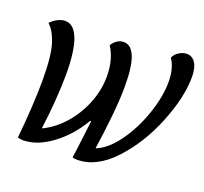

<svg xmlns="http://www.w3.org/2000/svg" viewBox="-128 -887 1112 1049"><g transform="rotate(20 428.0 -363.0)"><path d="M75 7Q84 -79 89.5 -171Q95 -263 95 -328Q95 -474 74 -540.5Q53 -607 18 -638Q34 -656 57 -668Q80 -680 102 -680Q152 -680 178.5 -611Q205 -542 205 -407Q205 -341 198.5 -253.5Q192 -166 181 -86H185Q252 -119 305 -180Q358 -241 388 -317.5Q418 -394 418 -472Q418 -571 374 -638Q384 -656 402 -668.5Q420 -681 441 -681Q485 -681 507 -625Q529 -569 529 -452Q529 -382 518.5 -278.5Q508 -175 494 -84H498Q561 -110 618 -189.5Q675 -269 710 -371Q745 -473 745 -559Q745 -641 711 -688Q720 -710 742 -724Q764 -738 788 -738Q819 -738 837.5 -709.5Q856 -681 856 -628Q856 -510 794.5 -357.5Q733 -205 632.5 -97Q532 11 419 11Q405 11 393 7Q399 -31 409 -115L421 -213H415Q358 -115 272.5 -51.5Q187 12 105 12Q93 12 75 7Z"/></g></svg>

Font: Sansita SW
Style: Italic
Weight: 400
Italic angle: -11°
Designer: Pablo Cosgaya
Foundry: Omnibus-Type
Version: Version 1.000